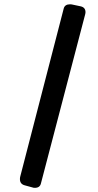

<svg xmlns="http://www.w3.org/2000/svg" viewBox="-20 -815 457 898"><path d="M277.8 -774.4Q282.7 -794.9 307.6 -794.9Q312.5 -794.9 314.9 -794.4L356.4 -785.6Q379.9 -780.8 379.9 -757.8Q379.9 -754.9 378.9 -750L171.4 43Q166.5 63.5 143.1 63.5H138.7Q137.2 63.5 134.8 62.5L95.7 51.8Q73.2 45.9 73.2 22.5Q73.2 16.1 74.7 10.7Z"/></svg>

Font: Capriola
Style: Regular
Weight: 400
Designer: Viktoriya Grabowska
Foundry: Viktoriya Grabowska
Version: Version 1.007